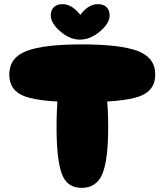

<svg xmlns="http://www.w3.org/2000/svg" viewBox="-20 -912 797 930"><path d="M376 -417Q572 -417 652 -444Q732 -471 732 -551Q732 -633 647 -665Q562 -697 376 -697Q192 -697 108.5 -665Q25 -633 25 -551Q25 -471 103.5 -444Q182 -417 376 -417ZM375 -2Q448 -2 476 -70Q504 -138 504 -296Q504 -469 476 -541.5Q448 -614 375 -614Q303 -614 278.5 -541Q254 -468 254 -296Q254 -140 279 -71Q304 -2 375 -2ZM283 -892Q328 -892 369 -840Q408 -892 454 -892Q481 -892 496 -877.5Q511 -863 511 -837Q511 -799 464 -759.5Q417 -720 367 -720Q318 -720 272 -760Q226 -800 226 -837Q226 -863 241 -877.5Q256 -892 283 -892Z"/></svg>

Font: Cherry Bomb
Style: Regular
Weight: 400
Designer: satsuyako
Foundry: satsuyako
Version: Version 4.0